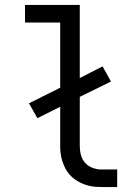

<svg xmlns="http://www.w3.org/2000/svg" viewBox="-20 -755 565 775"><path d="M392 0Q379 0 366 -1Q353 -2 340 -5Q327 -8 315 -13Q303 -18 292 -24.5Q281 -31 271 -40Q261 -49 253.5 -59.5Q246 -70 240.5 -82Q235 -94 231 -106.5Q227 -119 225 -134Q223 -149 223 -158V-324L131 -278L97 -338L223 -401V-664H81V-735H302V-440L394 -487L428 -426L302 -364V-169Q302 -157 303.5 -145Q305 -133 309 -122Q313 -111 320.5 -101.5Q328 -92 337.5 -85.5Q347 -79 361 -75Q375 -71 383 -71H453V0Z"/></svg>

Font: Iosevka Pride
Style: Regular
Weight: 400
Monospace: yes
Designer: Belleve Invis
Foundry: Belleve Invis
Version: Version 30.3.1; ttfautohint (v1.8.4)